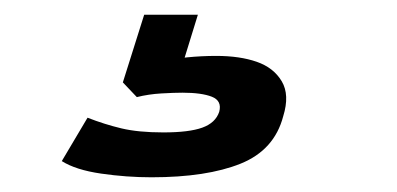

<svg xmlns="http://www.w3.org/2000/svg" viewBox="-20 -40 540 261"><path d="M186 201Q152 201 117.5 196Q83 191 64 179L99 120Q122 129 145 134.5Q168 140 202 140Q237 140 255 133.5Q273 127 278 112Q282 97 268 91.5Q254 86 228 86Q217 86 199.5 87Q182 88 166 92L147 72L176 -20H249L224 61L194 45Q214 40 234 38Q254 36 274 36Q306 36 329 44Q352 52 363 70.5Q374 89 365 118Q353 164 307 182.5Q261 201 186 201Z"/></svg>

Font: Nunito Sans 7pt Expanded
Style: Bold Italic
Weight: 700
Width: 7
Italic angle: -9°
Designer: Vernon Adams
Foundry: Vernon Adams
Version: Version 3.101;gftools[0.9.27]